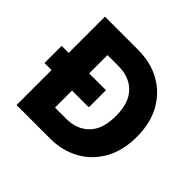

<svg xmlns="http://www.w3.org/2000/svg" viewBox="-165 -875 1060 1060"><g transform="rotate(45 364.5 -345.0)"><path d="M35 -273V-407H90V-690H352Q446 -690 521 -649Q596 -608 640 -531Q684 -454 684 -345Q684 -237 640 -159.5Q596 -82 521 -41Q446 0 352 0H90V-273ZM250 -140H337Q420 -140 470.5 -191Q521 -242 521 -345Q521 -448 470.5 -499Q420 -550 337 -550H250V-407H381V-273H250Z"/></g></svg>

Font: Radio Canada
Style: Bold
Weight: 700
Designer: Charles Daoud, Etienne Aubert Bonn, Alexandre Saumier Demers, Jacques Le Bailly
Foundry: Radio-Canada
Version: Version 2.104; ttfautohint (v1.8.4.7-5d5b);gftools[0.9.28.de